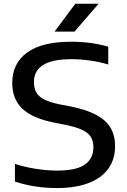

<svg xmlns="http://www.w3.org/2000/svg" viewBox="-20 -966 660 996"><path d="M57.5 -24V-116Q108.5 -99 167.2 -90Q226 -81 277.5 -81Q374 -81 419.2 -111.8Q464.5 -142.5 464.5 -202.5Q464.5 -236 449.8 -257.8Q435 -279.5 402.5 -294Q370 -308.5 313.5 -319.5L263.5 -329.5Q148.5 -352 96 -402Q43.5 -452 43.5 -535.5Q43.5 -637.5 120.8 -693.5Q198 -749.5 348 -749.5Q453 -749.5 541.5 -724V-631.5Q498 -644.5 448.5 -651.8Q399 -659 349.5 -659Q156 -659 156 -540Q156 -507 169 -485.2Q182 -463.5 211.5 -449Q241 -434.5 292.5 -424L342.5 -414.5Q426.5 -398 478.2 -370.5Q530 -343 553.5 -303Q577 -263 577 -208Q577 -139.5 541.5 -90.5Q506 -41.5 438.2 -16Q370.5 9.5 276 9.5Q159 9.5 57.5 -24ZM263 -802 370.5 -946.5H491.5L366.5 -802Z"/></svg>

Font: Encode Sans Expanded Medium
Style: Regular
Weight: 500
Width: 7
Designer: Multiple Designers
Foundry: Impallari Type
Version: Version 2.000